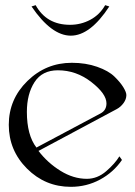

<svg xmlns="http://www.w3.org/2000/svg" viewBox="-20 -723 522 743"><path d="M102 -698 118 -703Q160 -627 251 -627Q293 -627 329.5 -646.5Q366 -666 387 -703L403 -698Q329 -585 254 -585Q179 -585 102 -698ZM442 -118 452 -104Q419 -56 367 -28Q315 0 254 0Q155 0 84.5 -70.5Q14 -141 14 -240Q14 -339 86 -409.5Q158 -480 258 -480Q312 -480 356 -464.5Q400 -449 423 -426.5Q446 -404 457.5 -385Q469 -366 469 -355Q469 -339 458 -324Q447 -309 432 -301L129 -139Q164 -93 214 -62Q264 -31 316 -31Q357 -31 391 -60.5Q425 -90 442 -118ZM204 -451Q143 -451 113.5 -405Q84 -359 84 -290Q84 -200 121 -152L369 -284Q392 -296 392 -323Q392 -360 333.5 -405.5Q275 -451 204 -451Z"/></svg>

Font: kawoszeh
Style: Medium
Weight: 500
Version: Version 000.030